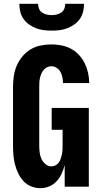

<svg xmlns="http://www.w3.org/2000/svg" viewBox="-20 -975 540 1003"><path d="M191 8Q166 8 142.5 -1.5Q119 -11 102.5 -29Q86 -47 75 -70Q64 -93 58 -117Q52 -141 50 -165.5Q48 -190 48 -215V-520Q48 -548 52 -576.5Q56 -605 67 -631Q78 -657 96.5 -679.5Q115 -702 139 -716.5Q163 -731 191 -737Q219 -743 248 -743Q274 -743 300.5 -738Q327 -733 350.5 -720.5Q374 -708 392.5 -688Q411 -668 422.5 -644.5Q434 -621 440 -594.5Q446 -568 446 -541H309Q309 -556 306 -571Q303 -586 296 -599Q289 -612 276 -620.5Q263 -629 248 -629Q236 -629 225.5 -623.5Q215 -618 207.5 -609Q200 -600 195.5 -589Q191 -578 188.5 -566.5Q186 -555 185.5 -543.5Q185 -532 185 -520V-215Q185 -197 187 -179.5Q189 -162 196 -146Q203 -130 217 -118Q231 -106 249 -106Q260 -106 270.5 -111.5Q281 -117 287.5 -126.5Q294 -136 297.5 -147Q301 -158 303.5 -169.5Q306 -181 306.5 -192.5Q307 -204 307 -215V-297H250V-411H444V0H318V-113Q312 -90 302 -68Q292 -46 276 -28.5Q260 -11 237.5 -1.5Q215 8 191 8ZM250 -815Q229 -815 208.5 -817.5Q188 -820 168.5 -827.5Q149 -835 132 -847Q115 -859 103 -876Q91 -893 86 -913.5Q81 -934 81 -955H179Q179 -942 184 -929.5Q189 -917 200 -909.5Q211 -902 224 -899Q237 -896 250 -896Q263 -896 276 -899Q289 -902 300 -909.5Q311 -917 316 -929.5Q321 -942 321 -955H419Q419 -934 414 -913.5Q409 -893 397 -876Q385 -859 368 -847Q351 -835 331.5 -827.5Q312 -820 291.5 -817.5Q271 -815 250 -815Z"/></svg>

Font: Iosevka Curly Heavy
Style: Regular
Weight: 900
Monospace: yes
Designer: Belleve Invis
Foundry: Belleve Invis
Version: Version 22.1.2; ttfautohint (v1.8.4)